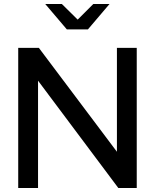

<svg xmlns="http://www.w3.org/2000/svg" viewBox="-20 -939 775 959"><path d="M71 0ZM71 -700H174L564 -181V-700H663V0H571L170 -536V0H71ZM289 -919 368 -841 446 -919H527L419 -792H314L206 -919Z"/></svg>

Font: Red Hat Display Medium
Style: Regular
Weight: 500
Designer: Pentagram / MCKL
Foundry: Pentagram / MCKL
Version: Version 1.005; Red Hat Display Medium